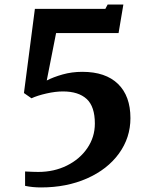

<svg xmlns="http://www.w3.org/2000/svg" viewBox="-20 -661 652 842"><path d="M148 93Q217 93 273.5 65Q330 37 363 -11.5Q396 -60 396 -119Q396 -194 360 -227Q324 -260 256 -260Q223 -260 183.5 -251Q144 -242 118 -230L85 -253L133 -622H442L452 -641H521L500 -516H226L185 -308Q214 -323 254.5 -334.5Q295 -346 341 -346Q443 -346 497.5 -293Q552 -240 552 -143Q552 -57 501.5 12.5Q451 82 361.5 121.5Q272 161 160 161Q122 161 90 154V91Q128 93 148 93Z"/></svg>

Font: Koeln Type Serif
Style: Bold
Weight: 700
Designer: Eben Sorkin
Foundry: Eben Sorkin
Version: Version 2.002